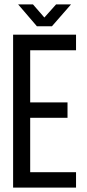

<svg xmlns="http://www.w3.org/2000/svg" viewBox="-20 -859 400 879"><path d="M63 -838.9H130.9L183.1 -778.8L236.8 -838.9H305.2L217.8 -738.8H148.9ZM118.2 -390.1H289.1V-319.8H118.2V-70.8H328.1V0H40V-700.2H328.1V-628.9H118.2Z"/></svg>

Font: Bebas Neue Regular
Style: Regular
Weight: 400
Designer: Ryoichi Tsunekawa
Foundry: Ryoichi Tsunekawa
Version: Version 001.003